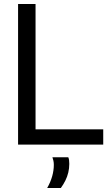

<svg xmlns="http://www.w3.org/2000/svg" viewBox="-20 -720 550 956"><path d="M70 0V-700H157V-76H494V0ZM215 216Q232 186 240 157Q248 128 248 101Q248 90 246 80.5Q244 71 241 63H320Q323 70 324 78.5Q325 87 325 96Q325 118 320 139Q315 160 305.5 179Q296 198 283 216Z"/></svg>

Font: Georama ExtraCondensed Thin
Style: Regular
Weight: 400
Version: Version 1.001